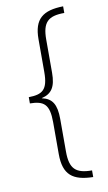

<svg xmlns="http://www.w3.org/2000/svg" viewBox="-96 -762 542 968"><g transform="rotate(-10 174.5 -278.0)"><path d="M300 159V125C217 125 187 97 187 9V-158C187 -233 166 -266 114 -277V-278C165 -290 187 -322 187 -395V-565C187 -653 217 -681 300 -681V-715C196 -713 149 -677 149 -573V-405C149 -314 120 -295 50 -294V-262C121 -261 149 -241 149 -148V15C149 122 197 157 300 159Z"/></g></svg>

Font: Noto Sans Georgian ExtraCondensed ExtraLight
Style: Regular
Weight: 200
Width: 2
Designer: Monotype Design Team, Akaki Razmadze
Foundry: Google LLC
Version: Version 2.005